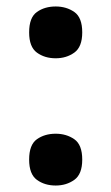

<svg xmlns="http://www.w3.org/2000/svg" viewBox="-20 -565 344 593"><path d="M152 -385Q118 -385 94 -402.5Q70 -420 70 -465Q70 -511 94 -528Q118 -545 152 -545Q185 -545 209.5 -528Q234 -511 234 -465Q234 -420 209.5 -402.5Q185 -385 152 -385ZM152 8Q118 8 94 -9.5Q70 -27 70 -72Q70 -118 94 -135Q118 -152 152 -152Q185 -152 209.5 -135Q234 -118 234 -72Q234 -27 209.5 -9.5Q185 8 152 8Z"/></svg>

Font: Noto Serif Ethiopic
Style: Bold
Weight: 700
Designer: Monotype Design Team
Foundry: Monotype Imaging Inc.
Version: Version 2.102; ttfautohint (v1.8.4.7-5d5b)